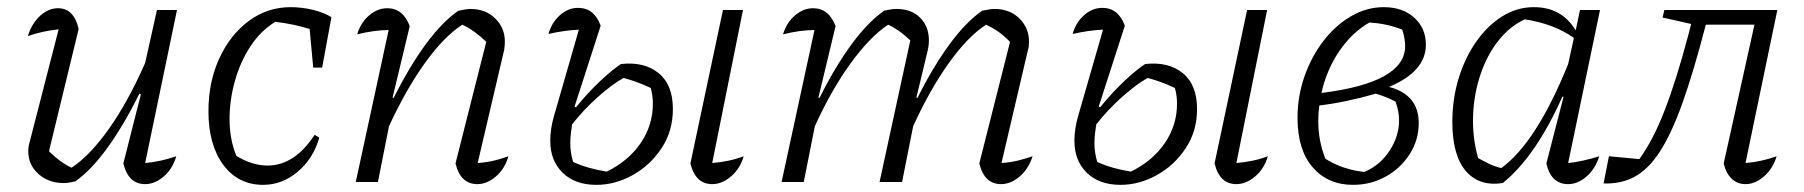

<svg xmlns="http://www.w3.org/2000/svg" viewBox="-20 -509 5046 537"><path d="M325 -52 374 -245 370 -247Q325 -157 280 -95Q235 -33 191 -2Q172 3 158 3Q116 3 87.5 -22.5Q59 -48 59 -86Q59 -99 63 -112L144 -427Q97 -422 58 -408Q69 -444 92.5 -465Q116 -486 142 -486Q187 -486 200 -428L117 -86Q148 -55 180 -40Q231 -73 284.5 -148.5Q338 -224 386 -333L419 -481H475L386 -53Q430 -57 473 -72Q463 -37 438 -15.5Q413 6 386 6Q339 6 325 -52Z M716 8Q646 8 604.5 -48Q563 -104 563 -198Q563 -280 593.5 -346Q624 -412 676 -450.5Q728 -489 793 -489Q824 -489 855 -481.5Q886 -474 907 -461L881 -320H856L846 -428Q801 -442 750 -448Q709 -423 680.5 -379.5Q652 -336 637 -282.5Q622 -229 622 -176Q622 -120 641 -73Q686 -46 728 -46Q804 -46 860 -132L873 -124Q856 -65 812.5 -28.5Q769 8 716 8Z M975 0 1067 -425Q1028 -425 979 -413Q989 -446 1012.5 -466Q1036 -486 1063 -486Q1107 -486 1126 -436L1078 -236L1081 -235Q1125 -323 1171 -385.5Q1217 -448 1262 -479Q1273 -481 1281 -482.5Q1289 -484 1295 -484Q1338 -484 1365 -457.5Q1392 -431 1392 -393Q1392 -387 1391.5 -381Q1391 -375 1390 -369L1316 -53Q1342 -55 1362.5 -60Q1383 -65 1402 -72Q1392 -37 1367 -15.5Q1342 6 1315 6Q1268 6 1254 -52L1340 -392Q1307 -424 1273 -440Q1222 -407 1169 -333.5Q1116 -260 1068 -156L1037 0Z M1648 8Q1588 8 1553.5 -26Q1519 -60 1519 -115Q1519 -148 1529 -183L1599 -426Q1577 -425 1556.5 -422Q1536 -419 1514 -414Q1523 -446 1546 -466.5Q1569 -487 1597 -487Q1642 -487 1660 -437L1587 -211L1591 -209Q1627 -253 1661 -284.5Q1695 -316 1717 -330Q1782 -337 1822 -304.5Q1862 -272 1862 -204Q1862 -142 1830 -94Q1798 -46 1749 -19Q1700 8 1648 8ZM2060 -72Q2050 -37 2024.5 -15.5Q1999 6 1972 6Q1925 6 1911 -52L2002 -481H2058L1972 -53Q1995 -55 2017 -59.5Q2039 -64 2060 -72ZM1575 -108Q1575 -95 1577 -82Q1579 -69 1583 -56Q1605 -46 1628.5 -39.5Q1652 -33 1677 -29Q1738 -59 1772 -109Q1806 -159 1806 -219Q1806 -242 1800 -263Q1781 -272 1762 -279Q1743 -286 1724 -291Q1693 -274 1652.5 -238Q1612 -202 1580 -161Q1578 -148 1576.5 -134.5Q1575 -121 1575 -108Z M2166 0 2258 -425Q2219 -425 2170 -413Q2180 -446 2203.5 -466Q2227 -486 2254 -486Q2298 -486 2317 -436L2269 -236L2272 -235Q2316 -323 2362 -385.5Q2408 -448 2453 -479Q2466 -482 2473.5 -483Q2481 -484 2487 -484Q2529 -484 2553.5 -459.5Q2578 -435 2578 -396Q2578 -381 2574 -365L2543 -236L2546 -235Q2590 -323 2636 -385.5Q2682 -448 2727 -479Q2738 -481 2746 -482.5Q2754 -484 2761 -484Q2804 -484 2831 -457.5Q2858 -431 2858 -393Q2858 -387 2857.5 -381Q2857 -375 2855 -369L2781 -53Q2807 -55 2827.5 -60Q2848 -65 2868 -72Q2857 -37 2832 -15.5Q2807 6 2780 6Q2733 6 2719 -52L2805 -392Q2787 -410 2772 -420.5Q2757 -431 2738 -440Q2687 -407 2634 -333Q2581 -259 2534 -156L2503 0H2440L2526 -396Q2496 -425 2464 -440Q2413 -406 2359.5 -332.5Q2306 -259 2259 -156L2228 0Z M3114 8Q3054 8 3019.5 -26Q2985 -60 2985 -115Q2985 -148 2995 -183L3065 -426Q3043 -425 3022.5 -422Q3002 -419 2980 -414Q2989 -446 3012 -466.5Q3035 -487 3063 -487Q3108 -487 3126 -437L3053 -211L3057 -209Q3093 -253 3127 -284.5Q3161 -316 3183 -330Q3248 -337 3288 -304.5Q3328 -272 3328 -204Q3328 -142 3296 -94Q3264 -46 3215 -19Q3166 8 3114 8ZM3526 -72Q3516 -37 3490.5 -15.5Q3465 6 3438 6Q3391 6 3377 -52L3468 -481H3524L3438 -53Q3461 -55 3483 -59.5Q3505 -64 3526 -72ZM3041 -108Q3041 -95 3043 -82Q3045 -69 3049 -56Q3071 -46 3094.5 -39.5Q3118 -33 3143 -29Q3204 -59 3238 -109Q3272 -159 3272 -219Q3272 -242 3266 -263Q3247 -272 3228 -279Q3209 -286 3190 -291Q3159 -274 3118.5 -238Q3078 -202 3046 -161Q3044 -148 3042.5 -134.5Q3041 -121 3041 -108Z M3764 8Q3694 8 3651.5 -41Q3609 -90 3609 -179Q3609 -240 3628.5 -295.5Q3648 -351 3681.5 -394.5Q3715 -438 3758.5 -463.5Q3802 -489 3850 -489Q3903 -489 3935.5 -459.5Q3968 -430 3968 -384Q3968 -309 3865 -266Q3948 -244 3948 -165Q3948 -117 3922.5 -77.5Q3897 -38 3855.5 -15Q3814 8 3764 8ZM3910 -380Q3910 -401 3902 -426Q3860 -443 3810 -446Q3761 -418 3725.5 -365.5Q3690 -313 3676 -249Q3910 -278 3910 -380ZM3667 -170Q3667 -115 3687 -65Q3734 -35 3796 -28Q3840 -47 3866.5 -87.5Q3893 -128 3893 -172Q3893 -198 3883 -225Q3858 -238 3828 -247Q3786 -235 3745.5 -226.5Q3705 -218 3670 -214Q3667 -192 3667 -170Z M4183 3Q4117 13 4079.5 -31Q4042 -75 4042 -168Q4042 -233 4060 -291Q4078 -349 4109.5 -393.5Q4141 -438 4182 -463.5Q4223 -489 4270 -489Q4348 -489 4387 -424L4399 -481H4455L4366 -53Q4405 -57 4453 -72Q4442 -37 4417.5 -15.5Q4393 6 4366 6Q4318 6 4305 -52L4353 -238L4350 -239Q4275 -71 4183 3ZM4114 -67Q4130 -58 4145.5 -50.5Q4161 -43 4179 -39Q4277 -110 4366 -330L4382 -403Q4327 -442 4245 -455Q4203 -436 4171 -395.5Q4139 -355 4120.5 -300Q4102 -245 4100 -184.5Q4098 -124 4114 -67Z M4465 4 4480 -72 4565 -64Q4603 -116 4635.5 -199.5Q4668 -283 4702 -411L4710 -442L4630 -460L4635 -481H4951L4862 -53Q4908 -57 4949 -72Q4939 -38 4914 -16Q4889 6 4862 6Q4839 6 4823 -9.5Q4807 -25 4801 -52L4887 -440H4751Q4717 -309 4686 -222Q4655 -135 4622.5 -85Q4590 -35 4551.5 -14.5Q4513 6 4465 4Z"/></svg>

Font: Piazzolla Light
Style: Italic
Weight: 300
Italic angle: -11.3°
Designer: Juan Pablo del Peral
Foundry: Huerta Tipografica
Version: Version 1.330